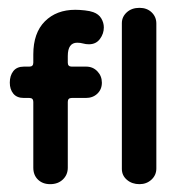

<svg xmlns="http://www.w3.org/2000/svg" viewBox="-20 -460 460 490"><path d="M108 10Q89 10 77 -1.5Q65 -13 65 -32V-200Q65 -210 55 -210H41Q23 -210 14 -221Q5 -232 5 -249Q5 -267 14 -278.5Q23 -290 41 -290H55Q65 -290 65 -300V-321Q65 -376 94.5 -405.5Q124 -435 172 -435Q183 -435 196.5 -433.5Q210 -432 218 -429Q232 -424 238.5 -413Q245 -402 245 -390Q245 -374 235 -360.5Q225 -347 207 -347Q199 -347 192 -349Q185 -351 177 -351Q153 -351 153 -317V-300Q153 -290 163 -290H200Q217 -290 228.5 -278Q240 -266 240 -249Q240 -232 228.5 -221Q217 -210 199 -210H163Q153 -210 153 -200V-32Q153 -14 140.5 -2Q128 10 108 10ZM336 10Q317 10 304 -1Q291 -12 291 -29V-401Q291 -417 303.5 -428.5Q316 -440 336 -440Q355 -440 367 -428.5Q379 -417 379 -400V-30Q379 -13 366.5 -1.5Q354 10 336 10Z"/></svg>

Font: Dongle
Style: Bold
Weight: 700
Designer: Yanghee Ryu
Foundry: Yanghee Ryu
Version: Version 2.000